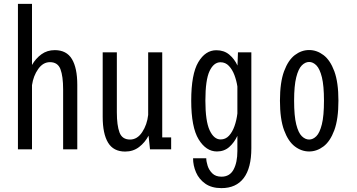

<svg xmlns="http://www.w3.org/2000/svg" viewBox="-20 -770 1840 990"><path d="M72.5 0V-750H145V-435Q164 -468.5 193.5 -490Q223 -511.5 262.5 -511.5Q323 -511.5 350.8 -465.5Q378.5 -419.5 378.5 -332.5V0H305.5V-309Q305.5 -376.5 291.8 -413Q278 -449.5 237.5 -449.5Q202 -449.5 177 -414.2Q152 -379 145 -331V0Z M625.5 11.5Q565 11.5 537.2 -34.5Q509.5 -80.5 509.5 -167.5V-500H582.5V-191Q582.5 -123.5 596.2 -87Q610 -50.5 650.5 -50.5Q688 -50.5 713.2 -88.8Q738.5 -127 744 -177.5V-500H816.5V-61.5H862.5V0H753.5L746 -70.5Q727.5 -35 697 -11.8Q666.5 11.5 625.5 11.5Z M1098.5 11Q1042.5 11 1004.2 -51.5Q966 -114 966 -251Q966 -388 1002.5 -449.5Q1039 -511 1095.5 -511Q1135 -511 1162 -488.5Q1189 -466 1204.5 -432L1207 -500H1276V-5.5Q1276 96 1236.8 148Q1197.5 200 1122 200Q1071 200 1038.5 177Q1006 154 990.8 118.8Q975.5 83.5 975.5 46H1043.5Q1043.5 62 1050.5 84.5Q1057.5 107 1074.8 124Q1092 141 1122 141Q1164.5 141 1184.2 104.5Q1204 68 1204 8.5V-69.5Q1188 -35 1162 -12Q1136 11 1098.5 11ZM1039 -251Q1039 -145.5 1061 -98.2Q1083 -51 1117.5 -51Q1143 -51 1160.8 -70.2Q1178.5 -89.5 1189.2 -120Q1200 -150.5 1204 -185V-324Q1199.5 -354 1188.8 -382.8Q1178 -411.5 1160.2 -430.2Q1142.5 -449 1117 -449Q1082 -449 1060.5 -403.5Q1039 -358 1039 -251Z M1574 11Q1534.5 11 1500.2 -15Q1466 -41 1444.8 -98.5Q1423.5 -156 1423.5 -251Q1423.5 -345.5 1444.8 -402.8Q1466 -460 1500.2 -486Q1534.5 -512 1574 -512Q1613.5 -512 1648 -486Q1682.5 -460 1703.8 -402.8Q1725 -345.5 1725 -251Q1725 -156 1703.8 -98.5Q1682.5 -41 1648 -15Q1613.5 11 1574 11ZM1574 -50.5Q1594 -50.5 1611.2 -67.8Q1628.5 -85 1639.5 -128.5Q1650.5 -172 1650.5 -251Q1650.5 -328 1639.8 -371.5Q1629 -415 1611.5 -432.8Q1594 -450.5 1574 -450.5Q1554 -450.5 1536.2 -432.8Q1518.5 -415 1507.5 -371.5Q1496.5 -328 1496.5 -251Q1496.5 -172 1507.5 -128.5Q1518.5 -85 1536.2 -67.8Q1554 -50.5 1574 -50.5Z"/></svg>

Font: Trispace Condensed Light
Style: Regular
Weight: 300
Width: 3
Designer: Tyler Finck
Foundry: Etcetera Type Company
Version: Version 1.210; ttfautohint (v1.8.3)